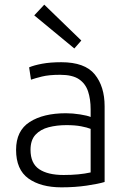

<svg xmlns="http://www.w3.org/2000/svg" viewBox="-20 -795 549 824"><path d="M244 9Q155 9 102 -29Q49 -67 49 -152Q49 -234 107.5 -271.5Q166 -309 263 -309Q292 -309 323.5 -304Q355 -299 369 -293V-326Q369 -369 358 -402.5Q347 -436 319 -455Q291 -474 238 -474Q190 -474 160 -466.5Q130 -459 113 -453L105 -506Q126 -515 161 -521.5Q196 -528 243 -528Q344 -528 386.5 -476Q429 -424 429 -339V-14Q403 -6 352.5 1.5Q302 9 244 9ZM253 -44Q320 -44 369 -55V-242Q354 -248 328 -253Q302 -258 265 -258Q224 -258 189 -249Q154 -240 132.5 -217Q111 -194 111 -152Q111 -94 148 -69Q185 -44 253 -44ZM299 -587 127 -729 170 -775 329 -621Z"/></svg>

Font: Ubuntu Sans Light
Style: Regular
Weight: 300
Designer: Dalton Maag Ltd
Foundry: Dalton Maag Ltd
Version: Version 1.006; ttfautohint (v1.8.4.7-5d5b)